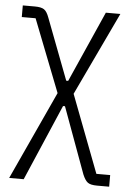

<svg xmlns="http://www.w3.org/2000/svg" viewBox="-52 -551 538 790"><g transform="rotate(5 217.0 -156.0)"><path d="M10 -512H60Q86 -512 98 -504Q110 -496 119 -471L215 -219H223L353 -512H413L250 -168L372 152H429V200H379Q352 200 340.5 191.5Q329 183 319 159L219 -114H211L76 200H16L184 -165L67 -464H10Z"/></g></svg>

Font: IBM Plex Sans Condensed Light
Style: Regular
Weight: 300
Width: 3
Designer: Mike Abbink, Paul van der Laan, Pieter van Rosmalen
Foundry: Bold Monday
Version: Version 3.201